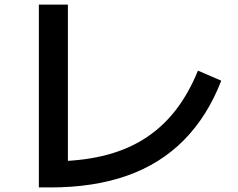

<svg xmlns="http://www.w3.org/2000/svg" viewBox="-20 -790 1040 840"><path d="M150 30V-770H277V3L203 -84Q327 -84 427.5 -107.5Q528 -131 607 -180Q686 -229 745 -303.5Q804 -378 846 -481L948 -437Q888 -282 785 -177.5Q682 -73 536 -21.5Q390 30 201 30Z"/></svg>

Font: M PLUS 1 SemiBold
Style: Regular
Weight: 600
Designer: Coji Morishita
Foundry: UNDERFOREST DESIGN
Version: Version 1.001